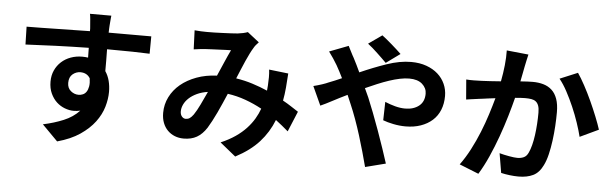

<svg xmlns="http://www.w3.org/2000/svg" viewBox="-53 -1024 4106 1288"><g transform="rotate(5 2000.0 -380.5)"><path d="M403 -329Q403 -294 426.5 -274.5Q450 -255 479 -255Q494 -255 508 -261Q522 -267 531.5 -281Q541 -295 545 -317.5Q549 -340 544 -372Q533 -390 516.5 -398.5Q500 -407 479 -407Q450 -407 426.5 -387.5Q403 -368 403 -329ZM930 -571Q885 -573 814.5 -574.5Q744 -576 643 -576Q644 -538 644 -499.5Q644 -461 644 -429Q663 -401 672 -366Q681 -331 681 -292Q681 -244 665.5 -191Q650 -138 613 -88.5Q576 -39 515 2.5Q454 44 363 69L258 -37Q333 -53 395.5 -79Q458 -105 500 -150Q477 -145 455 -145Q426 -145 395.5 -156.5Q365 -168 340.5 -190.5Q316 -213 300 -247.5Q284 -282 284 -327Q284 -369 299.5 -403Q315 -437 342 -461.5Q369 -486 405 -499Q441 -512 482 -512Q503 -512 521 -509L520 -575Q407 -573 297 -569Q187 -565 95 -560L92 -680Q134 -680 187.5 -681Q241 -682 297.5 -683Q354 -684 411 -685Q468 -686 518 -687Q518 -696 518 -704Q518 -712 517 -717Q515 -741 513 -766Q511 -791 508 -803H652Q651 -797 650 -785Q649 -773 648 -760.5Q647 -748 646 -736Q645 -724 645 -718Q645 -712 644.5 -704.5Q644 -697 644 -688Q681 -688 723.5 -688Q766 -688 805.5 -688Q845 -688 878 -688Q911 -688 931 -688Z M1261 -191Q1280 -219 1300.5 -261.5Q1321 -304 1342 -350Q1301 -344 1269 -329Q1237 -314 1215.5 -294Q1194 -274 1183 -250.5Q1172 -227 1172 -204Q1172 -183 1183 -170Q1194 -157 1209 -157Q1224 -157 1235.5 -164.5Q1247 -172 1261 -191ZM1898 -133Q1878 -150 1857 -167.5Q1836 -185 1813 -202Q1780 -118 1720.5 -52Q1661 14 1562 66L1456 -20Q1512 -44 1554 -73Q1596 -102 1626 -134.5Q1656 -167 1676 -201Q1696 -235 1708 -269Q1655 -298 1597 -319Q1539 -340 1476 -349Q1462 -317 1447.5 -283.5Q1433 -250 1418 -218.5Q1403 -187 1388.5 -159.5Q1374 -132 1361 -111Q1332 -66 1295 -45Q1258 -24 1207 -24Q1174 -24 1146.5 -35Q1119 -46 1098.5 -66.5Q1078 -87 1066.5 -116.5Q1055 -146 1055 -184Q1055 -241 1080 -291Q1105 -341 1149.5 -378Q1194 -415 1256 -438Q1318 -461 1393 -464Q1414 -512 1434.5 -559.5Q1455 -607 1472 -642Q1457 -642 1435.5 -641Q1414 -640 1390 -639Q1366 -638 1343 -637Q1320 -636 1303 -635Q1287 -634 1264 -631.5Q1241 -629 1222 -626L1217 -754Q1237 -752 1259.5 -751Q1282 -750 1299 -750Q1320 -750 1348.5 -750.5Q1377 -751 1406.5 -752.5Q1436 -754 1463 -755Q1490 -756 1507 -758Q1525 -760 1543 -764Q1561 -768 1574 -773L1653 -711Q1642 -700 1634 -690Q1626 -680 1620 -669Q1610 -653 1598.5 -630Q1587 -607 1574.5 -579Q1562 -551 1549 -519.5Q1536 -488 1523 -457Q1581 -448 1634.5 -431Q1688 -414 1736 -393Q1737 -402 1737.5 -410.5Q1738 -419 1739 -427Q1741 -456 1741 -483.5Q1741 -511 1738 -535L1868 -520Q1865 -470 1861 -424Q1857 -378 1849 -336Q1880 -319 1906.5 -301.5Q1933 -284 1955 -270Z M2513 -648Q2500 -661 2483.5 -677Q2467 -693 2450 -709Q2433 -725 2416 -740Q2399 -755 2384 -766L2475 -830Q2488 -820 2505.5 -806Q2523 -792 2541 -776Q2559 -760 2576.5 -744.5Q2594 -729 2607 -716ZM2256 -740Q2259 -733 2264.5 -723Q2270 -713 2275.5 -701.5Q2281 -690 2286.5 -680Q2292 -670 2296 -663Q2307 -641 2319 -617.5Q2331 -594 2342 -569Q2432 -609 2519.5 -639Q2607 -669 2683 -669Q2741 -669 2786.5 -652.5Q2832 -636 2863.5 -608Q2895 -580 2912 -542Q2929 -504 2929 -461Q2929 -409 2912 -367Q2895 -325 2862.5 -296Q2830 -267 2784.5 -251Q2739 -235 2682 -235Q2642 -235 2600 -243.5Q2558 -252 2530 -263L2533 -387Q2566 -373 2601.5 -363.5Q2637 -354 2669 -354Q2726 -354 2762 -382.5Q2798 -411 2798 -465Q2798 -503 2767.5 -530Q2737 -557 2680 -557Q2651 -557 2617 -550Q2583 -543 2545.5 -530.5Q2508 -518 2468.5 -501.5Q2429 -485 2389 -467L2417 -406Q2434 -365 2456 -308.5Q2478 -252 2499.5 -191.5Q2521 -131 2540.5 -74Q2560 -17 2573 25L2436 60Q2424 14 2409 -39.5Q2394 -93 2377 -147.5Q2360 -202 2341 -254.5Q2322 -307 2303 -351L2277 -412Q2223 -386 2178 -362Q2133 -338 2101 -324L2043 -451Q2072 -458 2100.5 -467.5Q2129 -477 2141 -483Q2163 -491 2185 -500.5Q2207 -510 2230 -520Q2219 -543 2208 -563.5Q2197 -584 2186 -604Q2175 -623 2159 -647Q2143 -671 2128 -691Z M3462 -787Q3457 -767 3452.5 -745.5Q3448 -724 3444 -705Q3440 -682 3434.5 -656Q3429 -630 3424 -603Q3449 -605 3470.5 -606Q3492 -607 3507 -607Q3546 -607 3579 -597.5Q3612 -588 3636 -566Q3660 -544 3673 -507.5Q3686 -471 3686 -418Q3686 -374 3683 -324.5Q3680 -275 3673.5 -226Q3667 -177 3656.5 -133Q3646 -89 3630 -57Q3605 -5 3564.5 14.5Q3524 34 3467 34Q3438 34 3406 30Q3374 26 3349 20L3327 -111Q3356 -103 3392 -96.5Q3428 -90 3448 -90Q3473 -90 3492 -99Q3511 -108 3522 -133Q3532 -154 3540 -185Q3548 -216 3553 -252.5Q3558 -289 3560.5 -328Q3563 -367 3563 -404Q3563 -434 3556.5 -451.5Q3550 -469 3538 -478.5Q3526 -488 3508 -491Q3490 -494 3466 -494Q3454 -494 3436.5 -493Q3419 -492 3398 -490Q3384 -434 3363.5 -364.5Q3343 -295 3317.5 -224Q3292 -153 3261.5 -84.5Q3231 -16 3197 39L3067 -13Q3103 -62 3134 -121.5Q3165 -181 3190 -243Q3215 -305 3234 -365Q3253 -425 3267 -476Q3241 -473 3218.5 -470Q3196 -467 3182 -465Q3171 -464 3157 -462Q3143 -460 3128 -458Q3113 -456 3098.5 -454Q3084 -452 3072 -450L3061 -584Q3088 -582 3113.5 -582.5Q3139 -583 3166 -584Q3189 -585 3222.5 -587Q3256 -589 3294 -592Q3305 -649 3310.5 -702Q3316 -755 3315 -802ZM3804 -694Q3826 -662 3852 -614Q3878 -566 3902 -513.5Q3926 -461 3946 -411Q3966 -361 3977 -326L3852 -267Q3842 -308 3824.5 -360Q3807 -412 3784.5 -464Q3762 -516 3736.5 -563.5Q3711 -611 3684 -644Z"/></g></svg>

Font: SpoqaHanSansJP-Bold
Style: Regular
Weight: 700
Designer: [Source Han Sans]
Ryoko NISHIZUKA  (kana & ideographs); Paul D. Hunt (Latin, Greek & Cyrillic); Wenlong ZHANG  (bopomofo
Foundry: Spoqa (http://bi.spoqa.com)
Version: Version 1.002.20150607